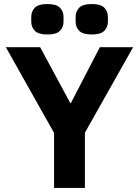

<svg xmlns="http://www.w3.org/2000/svg" viewBox="-20 -932 689 952"><path d="M248 0V-273L9 -698H179L329 -420H331L475 -698H640L401 -274V0ZM215 -761Q170 -761 152.5 -779.5Q135 -798 135 -824V-849Q135 -875 152.5 -893.5Q170 -912 215 -912Q260 -912 277.5 -893.5Q295 -875 295 -849V-824Q295 -798 277.5 -779.5Q260 -761 215 -761ZM435 -761Q390 -761 372.5 -779.5Q355 -798 355 -824V-849Q355 -875 372.5 -893.5Q390 -912 435 -912Q480 -912 497.5 -893.5Q515 -875 515 -849V-824Q515 -798 497.5 -779.5Q480 -761 435 -761Z"/></svg>

Font: IBM Plex Sans Arabic
Style: Bold
Weight: 700
Designer: Mike Abbink, Paul van der Laan, Pieter van Rosmalen, Wael Morcos, Khajak Apelian
Foundry: Bold Monday
Version: Version 1.2